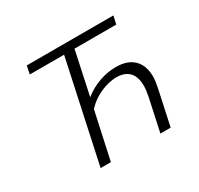

<svg xmlns="http://www.w3.org/2000/svg" viewBox="-141 -831 1042 1004"><g transform="rotate(-30 380.0 -329.0)"><path d="M673 -278Q673 -251 665 -214L619 0H557L599 -195Q607 -233 607 -260Q607 -315 580.5 -342.5Q554 -370 505 -370Q459 -370 408.5 -348Q358 -326 320 -285L258 0H196L327 -609H120L130 -658H653L642 -609H390L334 -348Q378 -383 428.5 -400.5Q479 -418 528 -418Q598 -418 635.5 -381.5Q673 -345 673 -278Z"/></g></svg>

Font: Ysabeau Semilight
Style: Italic
Weight: 300
Italic angle: -12°
Designer: Christian Thalmann (Catharsis Fonts)
Version: Version 0.003